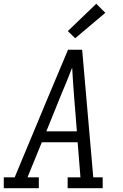

<svg xmlns="http://www.w3.org/2000/svg" viewBox="-33 -999 653 1019"><path d="M-13 0V-58H45L225 -490L328 -735H403L462 -58H512V0H326V-58H394L379 -244H189L113 -58H173V0ZM375 -302 360 -490Q357 -528 354.5 -565.5Q352 -603 350 -640Q335 -602 320 -564.5Q305 -527 289 -490L213 -302ZM366 -796 327 -834 478 -979 526 -931Z"/></svg>

Font: Iosevka Slab LtExObl
Style: Regular
Weight: 300
Width: 7
Italic angle: -9°
Monospace: yes
Designer: Belleve Invis
Foundry: Belleve Invis
Version: Version 11.1.0; ttfautohint (v1.8.3)